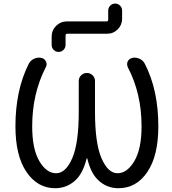

<svg xmlns="http://www.w3.org/2000/svg" viewBox="-20 -1084 944 1051"><path d="M562.5 -966.8Q572.3 -966.8 572.3 -976.6V-1026.4Q572.3 -1042 583.5 -1053.2Q594.7 -1064.5 610.4 -1064.5Q626 -1064.5 637.2 -1053.2Q648.4 -1042 648.4 -1026.4V-981.4Q648.4 -947.3 624.5 -923.3Q600.6 -899.4 566.4 -899.4H348.6Q338.9 -899.4 338.9 -889.6V-837.9Q338.9 -822.3 327.6 -811Q316.4 -799.8 300.8 -799.8Q285.2 -799.8 273.9 -811Q262.7 -822.3 262.7 -837.9V-882.8Q262.7 -918 287.1 -942.4Q311.5 -966.8 345.7 -966.8ZM458 -215.8Q458 -217.8 456.1 -217.8Q454.1 -217.8 454.1 -215.8Q435.5 -140.6 397.5 -101.6Q348.6 -53.7 282.2 -53.7Q185.5 -53.7 125 -142.6Q64.5 -231.4 64.5 -392.6Q64.5 -590.8 137.7 -735.4Q147.5 -753.9 167 -762.7Q179.7 -768.6 193.4 -768.6Q200.2 -768.6 208 -766.6Q224.6 -762.7 231.4 -747.1Q235.4 -739.3 235.4 -732.4Q235.4 -723.6 230.5 -715.8Q156.2 -571.3 156.2 -392.6Q156.2 -268.6 195.3 -202.1Q234.4 -135.7 287.1 -135.7Q339.8 -135.7 375.5 -217.8Q411.1 -299.8 411.1 -472.7V-640.6Q411.1 -659.2 424.3 -671.9Q437.5 -684.6 455.6 -684.6Q473.6 -684.6 486.8 -671.9Q500 -659.2 500 -640.6V-472.7Q500 -299.8 535.6 -217.8Q571.3 -135.7 623.5 -135.7Q675.8 -135.7 715.3 -202.1Q754.9 -268.6 754.9 -392.6Q754.9 -572.3 679.7 -715.8Q675.8 -724.6 675.8 -732.4Q675.8 -740.2 678.7 -747.1Q686.5 -762.7 703.1 -766.6Q710 -768.6 716.8 -768.6Q730.5 -768.6 743.2 -762.7Q762.7 -753.9 772.5 -735.4Q846.7 -591.8 846.7 -392.6Q846.7 -231.4 786.6 -142.6Q726.6 -53.7 627.9 -53.7Q561.5 -53.7 513.7 -101.6Q475.6 -140.6 458 -215.8Z"/></svg>

Font: Gen Jyuu GothicX Regular
Style: Regular
Weight: 400
Designer: [Source Han Sans]
Ryoko NISHIZUKA  (kana & ideographs); Paul D. Hunt (Latin, Greek & Cyrillic); Wenlong ZHANG  (bopomofo
Version: Version 1.002.20150607